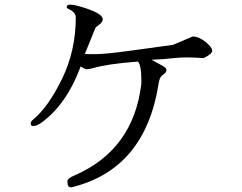

<svg xmlns="http://www.w3.org/2000/svg" viewBox="-20 -789 1040 826"><path d="M588 -428Q554 -145 302 -35Q270 -22 270 -9V-8Q270 17 285 17Q287 17 291 16Q604 -62 662 -427Q666 -456 677 -464Q688 -472 692 -477Q696 -481 696 -489Q696 -497 679 -506L632 -532Q675 -533 739 -540Q760 -542 789 -542Q805 -542 822 -541L856 -539Q893 -557 893 -571Q893 -585 864 -609Q835 -632 809 -632L724 -596L542 -571Q433 -556 389 -556Q346 -556 345 -557L391 -670Q392 -672 407 -683Q422 -694 422 -707Q421 -733 325 -761Q298 -769 282 -769Q267 -769 267 -759Q267 -753 278 -749Q289 -744 298 -735Q306 -725 306 -714Q306 -571 247 -450Q188 -329 123 -275Q112 -267 112 -257Q112 -247 122 -247Q132 -247 136 -249L152 -257Q264 -334 327 -503Q347 -490 353 -491Q359 -491 377 -495Q441 -514 561 -523L574 -524Q588 -506 588 -448Z"/></svg>

Font: Sawarabi Mincho
Style: Regular
Weight: 400
Version: Version 1.082; ttfautohint (v1.8.4.7-5d5b)